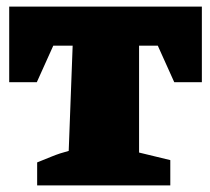

<svg xmlns="http://www.w3.org/2000/svg" viewBox="-20 -564 640 584"><path d="M594 -544V-314H510L460 -425H403V-100L498 -77V0H93V-70Q113 -78 137.5 -88Q162 -98 189 -105L201 -425H142L92 -314H8V-544Z"/></svg>

Font: Piazzolla SC Black
Style: Regular
Weight: 900
Designer: Juan Pablo del Peral
Foundry: Huerta Tipografica
Version: Version 1.330